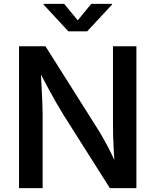

<svg xmlns="http://www.w3.org/2000/svg" viewBox="-20 -965 797 985"><path d="M77.6 0V-727.5H213.4L478.5 -307.6Q493.2 -284.7 510.5 -254.2Q527.8 -223.6 546.9 -185.8Q565.9 -147.9 584.5 -102.5H570.3Q566.4 -143.6 564 -185.5Q561.5 -227.5 560.5 -264.2Q559.6 -300.8 559.6 -326.7V-727.5H679.7V0H543.5L305.2 -376.5Q284.7 -409.7 265.9 -442.4Q247.1 -475.1 224.6 -517.3Q202.1 -559.6 169.9 -620.1H188Q190.9 -566.9 193.4 -519.8Q195.8 -472.7 197.3 -436Q198.7 -399.4 198.7 -377.4V0ZM309.1 -945.3 378.9 -860.8 448.2 -945.3H554.7V-941.4L427.2 -804.2H330.6L203.6 -941.4V-945.3Z"/></svg>

Font: Inter
Style: 540
Weight: 540
Designer: Rasmus Andersson
Foundry: rsms
Version: Version 4.001;git-66647c0bb